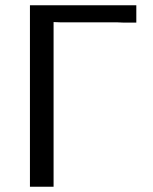

<svg xmlns="http://www.w3.org/2000/svg" viewBox="-20 -711 582 731"><path d="M94 0V-691H499V-625H449L425 -626H210L184 -627V0Z"/></svg>

Font: CMU Sans Serif
Style: Medium
Weight: 500
Version: Version 0.7.0